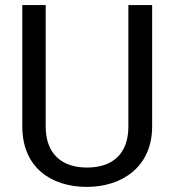

<svg xmlns="http://www.w3.org/2000/svg" viewBox="-20 -731 688 761"><path d="M488.8 -710.9V-229.5C488.8 -118.7 423.8 -66.9 324.7 -66.9C227.5 -66.9 161.1 -118.7 161.1 -229.5V-710.9H68.4V-229.5C68.4 -69.3 180.2 9.8 324.7 9.8C462.9 9.8 583 -69.3 583 -229.5V-710.9Z"/></svg>

Font: Nahid
Style: Regular
Weight: 400
Foundry: DejaVu fonts team - Redesigned by Saber Rastikerdar
Version: Version 0.3.0